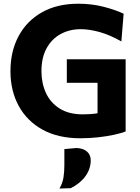

<svg xmlns="http://www.w3.org/2000/svg" viewBox="-20 -748 769 1056"><path d="M516.5 -292.5H347.5V-422H671V-25Q648.5 -16 609.2 -7.2Q570 1.5 521.2 7Q472.5 12.5 422.5 12.5Q299.5 12.5 213.8 -35Q128 -82.5 82.8 -165.8Q37.5 -249 37.5 -356.5Q37.5 -465.5 82.2 -549.2Q127 -633 210.5 -680.2Q294 -727.5 411 -727.5Q486 -727.5 551.8 -710.2Q617.5 -693 660 -672.5L647.5 -520Q584.5 -556 527.8 -571.8Q471 -587.5 424 -587.5Q363 -587.5 314 -561Q265 -534.5 236.5 -483Q208 -431.5 208 -356Q208 -291 232.5 -237.2Q257 -183.5 307.8 -151.2Q358.5 -119 436.5 -119Q480 -119 516.5 -125ZM307 289Q324.5 258.5 329.2 227.8Q334 197 334 159.5V72L401 66Q439.5 68 459.2 86.2Q479 104.5 479 133.5Q479 181 449.8 221.2Q420.5 261.5 369 287Z"/></svg>

Font: Heraclito
Style: Bold
Weight: 700
Designer: Kostas Bartsokas (font) & Cristiano Sobral (main changes)
Foundry: Kostas Bartsokas (font) & Cristiano Sobral (main changes)
Version: Version 1.00;July 8, 2020;FontCreator 13.0.0.2655 64-bit